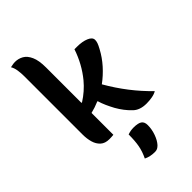

<svg xmlns="http://www.w3.org/2000/svg" viewBox="-300 -847 1200 1200"><g transform="rotate(-45 300.0 -247.5)"><path d="M205 1Q194 2 186 2.5Q178 3 168 3Q131 3 109.5 -16.5Q88 -36 79 -67.5Q70 -99 70 -135V-653Q70 -679 66 -705.5Q62 -732 51 -750Q62 -752 72 -754Q82 -756 92 -756Q122 -756 147.5 -741.5Q173 -727 189 -691.5Q205 -656 205 -594V-281H210Q270 -319 314 -372Q378 -450 411 -549H433Q480 -549 512 -535.5Q544 -522 544 -499Q544 -487 539.5 -474Q535 -461 523 -439Q497 -390 459.5 -348Q422 -306 377 -273Q463 -123 581 -9Q565 1 540.5 5.5Q516 10 490 10Q430 10 398 -23Q359 -60 329 -113Q315 -139 303.5 -164.5Q292 -190 284 -217H280Q243 -201 205 -192ZM274 67Q289 62 301 60Q313 58 326 58Q366 58 383 70Q400 82 400 110Q400 147 387 183.5Q374 220 354 242Q344 252 335 256.5Q326 261 312 261Q271 261 239 245Q259 204 266.5 164.5Q274 125 274 67Z"/></g></svg>

Font: Recursive Mn Csl St
Style: Bold
Weight: 700
Monospace: yes
Version: Version 1.079;hotconv 1.0.112;makeotfexe 2.5.65598; ttfautoh